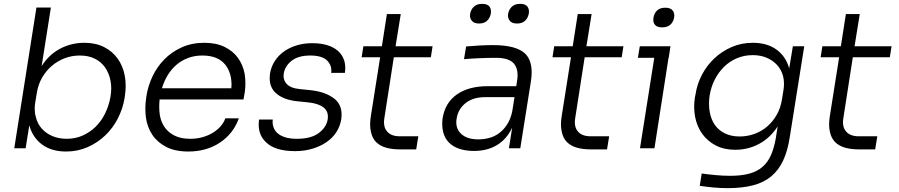

<svg xmlns="http://www.w3.org/2000/svg" viewBox="-20 -769 4664 996"><path d="M323 17Q247 17 198 -19.5Q149 -56 132 -119L113 0H54L169 -730H244L196 -426Q234 -486 292 -516.5Q350 -547 418 -547Q476 -547 519.5 -525Q563 -503 590 -465.5Q617 -428 627 -378Q632 -352 632 -324Q632 -299 628 -273L626 -259Q617 -205 591.5 -155Q566 -105 526.5 -67Q487 -29 435 -6Q383 17 323 17ZM326 -49Q371 -49 409 -66Q447 -83 476.5 -112Q506 -141 525.5 -181Q545 -221 553 -266Q557 -289 557 -311Q557 -332 553 -352Q545 -391 524.5 -420Q504 -449 471 -465Q438 -481 394 -481Q353 -481 316 -467Q279 -453 249 -427.5Q219 -402 198.5 -366.5Q178 -331 171 -287L163 -238Q160 -221 160 -205Q160 -182 166 -161Q175 -126 197 -101.5Q219 -77 252 -63Q285 -49 326 -49Z M957 17Q888 17 842 -7Q796 -31 770 -70Q744 -109 737 -159Q734 -182 734 -205Q734 -232 738 -259L740 -273Q748 -324 771.5 -373.5Q795 -423 833 -461.5Q871 -500 923 -523.5Q975 -547 1040 -547Q1102 -547 1145.5 -525.5Q1189 -504 1214.5 -468.5Q1240 -433 1249 -387Q1253 -362 1253 -337Q1253 -315 1250 -292L1243 -253H808Q806 -233 806 -215Q806 -193 809 -173Q815 -136 834.5 -108.5Q854 -81 886.5 -65Q919 -49 967 -49Q1001 -49 1031 -57.5Q1061 -66 1084.5 -80.5Q1108 -95 1124.5 -114Q1141 -133 1149 -155H1219Q1190 -75 1120.5 -29Q1051 17 957 17ZM1030 -481Q989 -481 955 -468Q921 -455 895 -432.5Q869 -410 850 -379Q831 -348 820 -311H1180Q1181 -320 1181 -329Q1181 -393 1148 -434Q1110 -481 1030 -481Z M1511 15Q1408 15 1361 -30Q1322 -66 1322 -122Q1322 -135 1324 -149H1395Q1394 -143 1394 -136Q1394 -124 1398 -112Q1403 -94 1417.5 -80Q1432 -66 1457.5 -57.5Q1483 -49 1521 -49Q1593 -49 1633 -78.5Q1673 -108 1680 -150Q1681 -157 1681 -164Q1681 -227 1578 -238L1519 -244Q1447 -252 1409 -288Q1379 -317 1379 -363Q1379 -375 1381 -389Q1387 -424 1405.5 -452.5Q1424 -481 1452.5 -501.5Q1481 -522 1518.5 -533.5Q1556 -545 1600 -545Q1643 -545 1676.5 -535Q1710 -525 1732.5 -505.5Q1755 -486 1765 -457Q1771 -438 1771 -416Q1771 -404 1769 -391H1698Q1699 -397 1699 -403Q1699 -433 1677 -455Q1650 -481 1590 -481Q1527 -481 1492.5 -453.5Q1458 -426 1452 -388Q1451 -381 1451 -375Q1451 -351 1467 -334Q1486 -312 1534 -307L1593 -301Q1672 -292 1717 -255Q1752 -225 1752 -175Q1752 -163 1750 -149Q1744 -113 1724.5 -83Q1705 -53 1673.5 -31.5Q1642 -10 1600.5 2.5Q1559 15 1511 15Z M2023 -472 1974 -157Q1972 -145 1972 -134Q1972 -105 1988 -87Q2009 -62 2054 -62H2150L2139 6H2055Q2014 6 1982.5 -3Q1951 -12 1931 -32Q1911 -52 1904 -86Q1900 -103 1900 -123Q1900 -144 1904 -168L1952 -472H1856L1865 -529H1961L1987 -696H2059L2032 -529H2224L2215 -472Z M2439 14Q2396 14 2363 3Q2330 -8 2308.5 -30Q2287 -52 2279 -84Q2274 -103 2274 -125Q2274 -140 2276 -156Q2289 -236 2350 -279Q2411 -322 2511 -322H2658L2662 -347Q2665 -364 2665 -379Q2665 -416 2647 -438Q2621 -469 2555 -469Q2510 -469 2464.5 -467Q2419 -465 2387 -462L2398 -528Q2430 -531 2467 -533Q2504 -535 2538 -535Q2659 -535 2705 -490Q2738 -457 2738 -393Q2738 -369 2733 -340L2679 0H2620L2637 -107Q2608 -46 2557.5 -16Q2507 14 2439 14ZM2462 -46Q2489 -46 2516.5 -53Q2544 -60 2567.5 -77Q2591 -94 2609.5 -121.5Q2628 -149 2637 -190L2649 -265H2497Q2434 -265 2395.5 -234.5Q2357 -204 2349 -155Q2347 -145 2347 -135Q2347 -98 2372 -75Q2402 -46 2462 -46ZM2465 -647Q2438 -647 2427 -662Q2418 -673 2418 -689Q2418 -693 2419 -698Q2423 -720 2438.5 -734.5Q2454 -749 2481 -749Q2508 -749 2519 -735Q2527 -724 2527 -709Q2527 -704 2526 -698Q2522 -676 2507 -661.5Q2492 -647 2465 -647ZM2662 -647Q2635 -647 2624 -662Q2615 -673 2615 -689Q2615 -693 2616 -698Q2620 -720 2635.5 -734.5Q2651 -749 2678 -749Q2705 -749 2716 -735Q2724 -724 2724 -709Q2724 -704 2723 -698Q2719 -676 2704 -661.5Q2689 -647 2662 -647Z M3013 -472 2964 -157Q2962 -145 2962 -134Q2962 -105 2978 -87Q2999 -62 3044 -62H3140L3129 6H3045Q3004 6 2972.5 -3Q2941 -12 2921 -32Q2901 -52 2894 -86Q2890 -103 2890 -123Q2890 -144 2894 -168L2942 -472H2846L2855 -529H2951L2977 -696H3049L3022 -529H3214L3205 -472Z M3300 0 3374 -469H3289L3299 -529H3458L3449 -469H3448L3375 0ZM3415 -627Q3388 -627 3377 -641Q3369 -651 3369 -666Q3369 -672 3370 -678Q3374 -701 3389 -715Q3404 -729 3431 -729Q3458 -729 3469 -715Q3478 -704 3478 -687Q3478 -683 3477 -678Q3473 -655 3457.5 -641Q3442 -627 3415 -627Z M3754 207Q3717 207 3680 203.5Q3643 200 3610 195L3620 131Q3655 136 3694 139.5Q3733 143 3768 143Q3825 143 3866 132Q3907 121 3935 97Q3963 73 3979.5 35.5Q3996 -2 4005 -55L4014 -113Q3976 -54 3918.5 -23Q3861 8 3794 8Q3736 8 3693 -14.5Q3650 -37 3623 -74.5Q3596 -112 3586 -162Q3581 -188 3581 -215Q3581 -239 3585 -265L3588 -279Q3596 -333 3621.5 -381.5Q3647 -430 3686 -466.5Q3725 -503 3775.5 -525Q3826 -547 3885 -547Q3960 -547 4008.5 -511.5Q4057 -476 4074 -414L4093 -529H4152L4077 -58Q4066 14 4042.5 64Q4019 114 3980.5 146Q3942 178 3886 192.5Q3830 207 3754 207ZM3817 -61Q3857 -61 3894 -74.5Q3931 -88 3960 -113Q3989 -138 4009 -173Q4029 -208 4036 -251L4044 -300Q4047 -318 4047 -335Q4047 -356 4042 -375Q4033 -408 4011 -432Q3989 -456 3957 -469.5Q3925 -483 3885 -483Q3841 -483 3803 -467Q3765 -451 3736 -422.5Q3707 -394 3687.5 -355.5Q3668 -317 3661 -272Q3658 -251 3658 -231Q3658 -208 3662 -187Q3669 -148 3689 -120Q3709 -92 3741.5 -76.5Q3774 -61 3817 -61Z M4404 -472 4355 -157Q4353 -145 4353 -134Q4353 -105 4369 -87Q4390 -62 4435 -62H4531L4520 6H4436Q4395 6 4363.5 -3Q4332 -12 4312 -32Q4292 -52 4285 -86Q4281 -103 4281 -123Q4281 -144 4285 -168L4333 -472H4237L4246 -529H4342L4368 -696H4440L4413 -529H4605L4596 -472Z"/></svg>

Font: Sora Light
Style: Italic
Weight: 300
Designer: Jonathan Barnbrook, Juli√°n Moncada
Version: Version 1.000